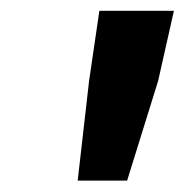

<svg xmlns="http://www.w3.org/2000/svg" viewBox="-20 -690 335 348"><path d="M120.8 -362.6 141.5 -543.7 160.1 -670.4H295.2L266.7 -543.7L210.4 -362.6Z"/></svg>

Font: Source Sans Variable
Style: Italic
Weight: 200
Italic angle: -11°
Designer: Paul D. Hunt
Foundry: Adobe Systems Incorporated
Version: Version 3.006;hotconv 1.0.111;makeotfexe 2.5.65597